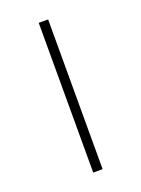

<svg xmlns="http://www.w3.org/2000/svg" viewBox="-101 -527 423 576"><g transform="rotate(-20 111.0 -239.0)"><path d="M96 0V-478H126V0Z"/></g></svg>

Font: Source Sans Variable
Style: Regular
Weight: 200
Designer: Paul D. Hunt
Foundry: Adobe Systems Incorporated
Version: Version 3.006;hotconv 1.0.111;makeotfexe 2.5.65597